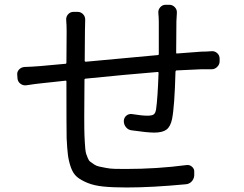

<svg xmlns="http://www.w3.org/2000/svg" viewBox="-20 -788 1040 820"><path d="M656.2 -733.4Q655.3 -747.1 664.6 -757.3Q673.8 -767.6 687.5 -767.6H703.1Q716.8 -767.6 726.6 -757.3Q736.3 -747.1 735.4 -733.4Q734.4 -715.8 733.4 -697.3Q733.4 -674.8 732.9 -629.4Q732.4 -584 732.4 -563.5Q732.4 -558.6 736.3 -559.6Q817.4 -565.4 839.8 -567.4Q859.4 -567.4 883.8 -569.3Q897.5 -570.3 907.7 -561Q918 -551.8 918 -537.1V-526.4Q918 -512.7 907.7 -502.4Q897.5 -492.2 883.8 -492.2Q880.9 -492.2 864.3 -492.2Q847.7 -492.2 839.8 -492.2Q766.6 -489.3 734.4 -487.3Q730.5 -487.3 729.5 -482.4Q725.6 -333 714.8 -279.3Q708 -247.1 690.9 -234.4Q673.8 -221.7 638.7 -221.7Q609.4 -221.7 542 -231.4Q527.3 -233.4 518.1 -244.6Q508.8 -255.9 508.8 -270.5V-272.5Q509.8 -286.1 520 -294.4Q530.3 -302.7 543.9 -300.8Q585.9 -293.9 609.4 -293.9Q627.9 -293.9 635.7 -298.8Q643.6 -303.7 646.5 -320.3Q653.3 -367.2 657.2 -476.6Q657.2 -481.4 652.3 -480.5Q518.6 -469.7 345.7 -452.1Q340.8 -452.1 340.8 -447.3Q339.8 -348.6 339.8 -289.1Q339.8 -228.5 340.8 -209Q341.8 -188.5 342.3 -178.7Q342.8 -168.9 344.2 -153.3Q345.7 -137.7 348.1 -130.9Q350.6 -124 355 -112.8Q359.4 -101.6 365.7 -97.2Q372.1 -92.8 381.8 -85.9Q391.6 -79.1 403.8 -76.7Q416 -74.2 433.1 -70.8Q450.2 -67.4 470.7 -66.9Q491.2 -66.4 516.6 -66.4Q650.4 -66.4 776.4 -83Q790 -85 800.3 -75.7Q810.5 -66.4 809.6 -53.7V-39.1Q808.6 -23.4 798.3 -12.7Q788.1 -2 773.4 -1Q628.9 12.7 521.5 12.7Q462.9 12.7 422.9 8.8Q382.8 4.9 354 -6.8Q325.2 -18.6 308.6 -32.7Q292 -46.9 282.7 -73.2Q273.4 -99.6 270 -127Q266.6 -154.3 264.6 -198.2Q263.7 -241.2 263.7 -439.5Q263.7 -444.3 259.8 -443.4L159.2 -432.6Q129.9 -429.7 92.8 -423.8Q78.1 -421.9 66.9 -430.7Q55.7 -439.5 54.7 -453.1L53.7 -466.8Q51.8 -480.5 61 -490.7Q70.3 -501 85 -502Q116.2 -502.9 153.3 -505.9Q165 -506.8 201.2 -510.3Q237.3 -513.7 259.8 -515.6Q263.7 -515.6 263.7 -520.5L264.6 -654.3Q264.6 -678.7 262.7 -703.1Q261.7 -716.8 271 -727.1Q280.3 -737.3 293.9 -737.3H311.5Q325.2 -737.3 335 -727.1Q344.7 -716.8 343.8 -702.1Q342.8 -681.6 342.8 -657.2L341.8 -528.3Q341.8 -524.4 346.7 -524.4Q575.2 -545.9 653.3 -552.7Q658.2 -552.7 658.2 -557.6V-694.3Q658.2 -711.9 656.2 -733.4Z"/></svg>

Font: Gen Jyuu GothicL Regular
Style: Regular
Weight: 400
Designer: [Source Han Sans]
Ryoko NISHIZUKA  (kana & ideographs); Paul D. Hunt (Latin, Greek & Cyrillic); Wenlong ZHANG  (bopomofo
Version: Version 1.002.20150607